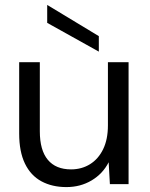

<svg xmlns="http://www.w3.org/2000/svg" viewBox="-20 -749 612 781"><path d="M250 12Q192 12 148.5 -11.5Q105 -35 81.5 -83.5Q58 -132 58 -206V-496H142V-215Q142 -138 174.5 -99Q207 -60 269 -60Q312 -60 346 -81Q380 -102 399.5 -142Q419 -182 419 -239V-496H503V0H427L422 -89Q398 -42 352.5 -15Q307 12 250 12ZM382 -539 172 -656V-729L382 -602Z"/></svg>

Font: DM Sans 24pt
Style: Regular
Weight: 400
Designer: Colophon Foundry, Jonny Pinhorn
Foundry: Colophon Foundry
Version: Version 4.004;gftools[0.9.30]